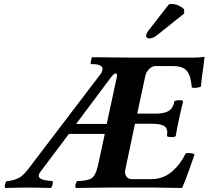

<svg xmlns="http://www.w3.org/2000/svg" viewBox="-20 -931 1035 953"><path d="M529.8 -545.9 357.9 -315.9H509.8L559.1 -544.9Q563.5 -565.4 555.2 -566.9Q545.4 -566.9 529.8 -545.9ZM127.9 -102.1 478 -562Q485.4 -570.8 486.8 -578.1Q497.6 -605.5 457 -611.8Q451.2 -612.8 436 -612.8Q428.2 -612.8 430.2 -620.1L435.1 -645L438 -647L644 -645H941.9Q968.3 -645 992.2 -648.9Q996.6 -648.9 995.1 -646Q995.1 -644.5 994.1 -637.7Q993.2 -630.9 991.5 -618.4Q989.7 -606 988.8 -595.2Q980.5 -539.6 977.1 -501Q956.5 -492.2 932.1 -496.1Q929.2 -524.9 924.8 -542.5Q920.4 -560.1 910.4 -575Q900.4 -589.8 882.6 -596.4Q864.7 -603 836.9 -603H752Q734.9 -603 720 -587.9Q705.1 -572.8 701.2 -554.2L661.1 -367.2H765.1Q802.2 -369.6 820.8 -382.6Q839.4 -395.5 846.2 -429.2Q849.6 -431.2 859.9 -433.1Q884.8 -435.1 889.2 -429.2Q863.3 -323.2 852.1 -254.9Q844.7 -249 820.8 -251Q811.5 -252.4 809.1 -254.9Q810.1 -260.7 810.1 -271Q811 -275.4 809.1 -284.2Q806.2 -298.8 793.5 -306.4Q780.8 -314 753.9 -315.9Q747.1 -316.9 731 -316.9H649.9L602.1 -89.8Q597.7 -69.8 606.9 -55.9Q616.2 -42 632.8 -42H733.9Q745.1 -42 750 -43Q798.3 -47.9 837.2 -82.3Q876 -116.7 901.9 -169.9Q912.6 -172.4 926 -170.9Q939.5 -169.4 945.8 -165Q945.3 -163.1 921.6 -95.5Q897.9 -27.8 883.8 2Q793.9 0 746.1 0H509.8Q404.8 1 356 2Q351.1 -4.4 356.9 -22Q361.3 -30.8 362.8 -32.2Q366.2 -32.2 372.6 -32.7Q378.9 -33.2 381.8 -33.2Q415 -35.6 431.4 -44.2Q447.8 -52.7 458 -81.1Q463.4 -96.7 469.2 -122.1L500 -266.1H321.8L181.2 -79.1Q155.8 -46.4 202.1 -37.1Q210.9 -35.6 221.2 -34.2Q224.1 -33.7 230.7 -33.2Q237.3 -32.7 240.2 -32.2Q242.2 -30.3 242.2 -22Q242.2 -16.6 238.8 -7.8Q234.9 0 232.9 2Q158.7 0 100.1 0Q80.1 0 5.9 2Q1 -4.4 6.8 -22Q10.7 -29.8 13.2 -32.2Q15.6 -32.2 20.3 -32.7Q24.9 -33.2 26.9 -33.2Q64 -40 82.8 -53.5Q101.6 -66.9 127.9 -102.1ZM715.8 -777.8 817.9 -909.2Q823.7 -911.1 834 -911.1Q849.6 -911.1 866.2 -903.6Q882.8 -896 894 -884.8V-863.8L758.8 -755.9Q739.3 -740.2 719.2 -740.2Q713.4 -740.2 708.7 -744.9Q704.1 -749.5 705.1 -753.9Q707 -766.6 715.8 -777.8Z"/></svg>

Font: Common Serif
Style: Bold Italic
Weight: 700
Italic angle: -12°
Designer: Philipp H. Poll, Khaled Hosny
Foundry: Stefan Peev, Context Ltd.
Version: Version 1.026